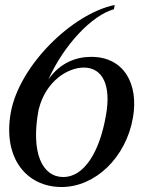

<svg xmlns="http://www.w3.org/2000/svg" viewBox="-20 -734 574 770"><path d="M227 16C362 16 485 -102 513 -261C537 -396 478 -506 346 -506C286 -506 221 -483 174 -415C236 -554 349 -673 437 -697L440 -714C269 -679 56 -470 23 -281C-9 -99 87 16 227 16ZM135 -295C135 -296 135 -297 136 -298C164 -408 251 -463 316 -463C394 -463 426 -388 405 -272C379 -120 315 -24 234 -24C150 -24 102 -120 135 -295Z"/></svg>

Font: RL Madena Oblique
Style: Regular
Weight: 400
Italic angle: -10°
Designer: I Kadek Wantara Putra
Foundry: Roughlines ID
Version: Version 1.000;Glyphs 3.1.2 (3151)